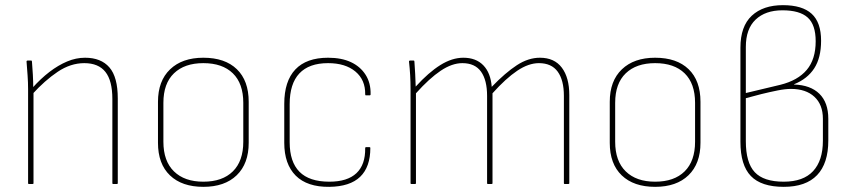

<svg xmlns="http://www.w3.org/2000/svg" viewBox="-20 -714 3303 745"><path d="M419 0Q416 0 416 -3V-330Q416 -401 389 -435Q362 -469 307 -469Q254 -469 204 -435.5Q154 -402 105 -348V-372Q138 -409 172 -435Q206 -461 240.5 -475.5Q275 -490 310 -490Q372 -490 404.5 -452.5Q437 -415 437 -332V-3Q437 0 433 0ZM92 0Q89 0 89 -3V-368Q89 -394 87 -422Q85 -450 83 -475Q83 -479 87 -479H101Q104 -479 104 -475Q106 -451 107.5 -424Q109 -397 109 -371L110 -363V-3Q110 0 106 0Z M769 11Q686 11 639.5 -33.5Q593 -78 593 -160V-319Q593 -400 640 -445Q687 -490 769 -490Q853 -490 899 -445.5Q945 -401 945 -319V-160Q945 -79 898.5 -34Q852 11 769 11ZM769 -9Q843 -9 883.5 -49Q924 -89 924 -164V-315Q924 -390 883.5 -429.5Q843 -469 769 -469Q696 -469 655 -429.5Q614 -390 614 -315V-164Q614 -89 655 -49Q696 -9 769 -9Z M1258 11Q1172 12 1127.5 -32.5Q1083 -77 1083 -160V-311Q1083 -399 1126 -444.5Q1169 -490 1253 -490Q1305 -490 1341.5 -473Q1378 -456 1398.5 -424Q1419 -392 1418 -348Q1418 -344 1414 -344H1400Q1397 -344 1397 -348Q1398 -404 1359 -436.5Q1320 -469 1253 -469Q1179 -469 1141.5 -429Q1104 -389 1104 -310V-162Q1104 -86 1142 -47.5Q1180 -9 1258 -9Q1328 -9 1363 -42Q1398 -75 1397 -139Q1397 -143 1400 -143H1414Q1417 -143 1417 -140Q1417 -66 1377.5 -28Q1338 10 1258 11Z M1576 0Q1573 0 1573 -3V-368Q1573 -396 1571.5 -422.5Q1570 -449 1567 -475Q1567 -479 1571 -479H1585Q1588 -479 1588 -475Q1590 -451 1591 -427.5Q1592 -404 1593 -378Q1643 -433 1688.5 -461.5Q1734 -490 1778 -490Q1827 -490 1855.5 -460.5Q1884 -431 1888 -377Q1941 -432 1985.5 -461Q2030 -490 2075 -490Q2131 -490 2160 -451.5Q2189 -413 2189 -345V-3Q2189 0 2185 0H2171Q2168 0 2168 -3V-342Q2168 -403 2144 -436Q2120 -469 2071 -469Q2031 -469 1987 -439.5Q1943 -410 1891 -352V-3Q1891 0 1887 0H1873Q1870 0 1870 -3V-342Q1870 -403 1846.5 -436Q1823 -469 1774 -469Q1734 -469 1690 -439.5Q1646 -410 1594 -352V-3Q1594 0 1590 0Z M2522 11Q2439 11 2392.5 -33.5Q2346 -78 2346 -160V-319Q2346 -400 2393 -445Q2440 -490 2522 -490Q2606 -490 2652 -445.5Q2698 -401 2698 -319V-160Q2698 -79 2651.5 -34Q2605 11 2522 11ZM2522 -9Q2596 -9 2636.5 -49Q2677 -89 2677 -164V-315Q2677 -390 2636.5 -429.5Q2596 -469 2522 -469Q2449 -469 2408 -429.5Q2367 -390 2367 -315V-164Q2367 -89 2408 -49Q2449 -9 2522 -9Z M3021 11Q2934 11 2893.5 -31Q2853 -73 2853 -164V-529Q2853 -612 2897 -653Q2941 -694 3018 -694Q3093 -694 3129.5 -660.5Q3166 -627 3166 -556Q3166 -490 3139.5 -449Q3113 -408 3061 -387V-386Q3125 -384 3159.5 -350Q3194 -316 3194 -253V-169Q3194 -80 3150.5 -34.5Q3107 11 3021 11ZM3021 -9Q3097 -9 3135 -50Q3173 -91 3173 -168V-253Q3173 -308 3140 -338.5Q3107 -369 3049 -369Q3027 -369 2997 -363Q2967 -357 2934.5 -349Q2902 -341 2874 -333V-166Q2874 -83 2908.5 -46Q2943 -9 3021 -9ZM2874 -353 3008 -385Q3076 -402 3110.5 -443Q3145 -484 3145 -554Q3145 -618 3114 -646Q3083 -674 3016 -674Q2950 -674 2912 -638Q2874 -602 2874 -532Z"/></svg>

Font: Sofia Sans Semi Condensed Thin
Style: Regular
Weight: 250
Version: Version 4.100